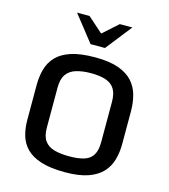

<svg xmlns="http://www.w3.org/2000/svg" viewBox="-138 -1075 1050 1195"><g transform="rotate(15 387.0 -477.5)"><path d="M392.1 12.2Q297.9 12.2 237.3 -7.3Q176.8 -26.9 143.1 -61.3Q109.4 -95.7 95.9 -142.1Q82.5 -188.5 82.5 -242.2V-466.8Q82.5 -522 95.7 -569.3Q108.9 -616.7 142.6 -652.3Q176.3 -688 236.8 -707.8Q297.4 -727.5 392.1 -727.5Q482.9 -727.5 541.5 -706.5Q600.1 -685.5 633.1 -648.7Q666 -611.8 679 -563.2Q691.9 -514.6 691.9 -459.5V-249.5Q691.9 -196.3 678.7 -148.9Q665.5 -101.6 632.6 -65.4Q599.6 -29.3 541.3 -8.5Q482.9 12.2 392.1 12.2ZM392.1 -90.3Q449.7 -90.3 487.3 -101.8Q524.9 -113.3 543.7 -143.1Q562.5 -172.9 562.5 -226.6V-485.8Q562.5 -539.1 543.7 -569.3Q524.9 -599.6 487.1 -612.5Q449.2 -625.5 392.1 -625.5Q335.9 -625.5 295.4 -613Q254.9 -600.6 233.6 -570.1Q212.4 -539.6 212.4 -485.8V-226.6Q212.4 -172.9 233.4 -143.1Q254.4 -113.3 294.9 -101.8Q335.4 -90.3 392.1 -90.3ZM340.8 -799.3 209 -966.8H289.6L406.7 -862.8H368.2L484.4 -966.8H565.4L433.6 -799.3Z"/></g></svg>

Font: Monda SemiBold
Style: Regular
Weight: 600
Designer: Vernon Adams
Foundry: Vernon Adams
Version: Version 2.200